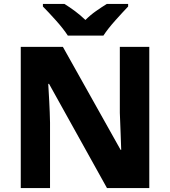

<svg xmlns="http://www.w3.org/2000/svg" viewBox="-20 -951 861 971"><path d="M735 0V-714H586V-381Q588 -332 590 -278Q592 -224 593 -193H590L298 -714H85V0H233V-331Q232 -384 229 -439Q226 -494 224 -527H228L521 0ZM628 -931H520Q494 -915 465.5 -895Q437 -875 412 -850Q386 -875 359 -895Q332 -915 306 -931H197V-918Q225 -890 263 -847.5Q301 -805 323 -771H503Q525 -805 563.5 -848Q602 -891 628 -918Z"/></svg>

Font: Noto Sans UI Extra
Style: Regular
Weight: 800
Designer: Monotype Design Team
Foundry: Monotype Imaging Inc.
Version: Version 1.901